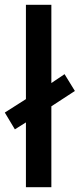

<svg xmlns="http://www.w3.org/2000/svg" viewBox="-30 -846 332 800"><path d="M78 -66H184V-403L282 -467L239 -537L184 -500V-826H78V-433L-10 -377L32 -307L78 -336Z"/></svg>

Font: Noto Sans Malayalam UI Medium
Style: Regular
Weight: 500
Designer: Jelle Bosma - Monotype Design Team
Foundry: Monotype Imaging Inc.
Version: Version 2.104